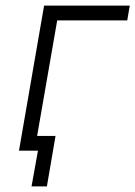

<svg xmlns="http://www.w3.org/2000/svg" viewBox="-20 -540 485 688"><path d="M48 0H116L93 128H148L179 -53H113L185 -467H436L445 -520H138Z"/></svg>

Font: Fixel Display 20240404 Light
Style: Italic
Weight: 300
Italic angle: -10°
Designer: AlfaBravo + MacPaw
Foundry: Kyrylo Tkachov, Marchela Mozhyna, Serhii Makarenko, Maria Weinstein, Zakhar Kryvoshyya
Version: Version 1.211;Glyphs 3.2 (3225)